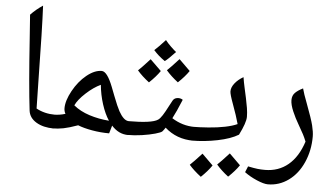

<svg xmlns="http://www.w3.org/2000/svg" viewBox="-63 -889 2174 1248"><g transform="rotate(5 1024.5 -265.0)"><path d="M168.9 -779.8Q176.3 -636.7 181.6 -282.2L185.1 -109.9Q239.3 -80.1 308.1 -80.1Q317.9 -80.1 317.9 -69.8V0Q317.9 9.8 308.1 9.8Q238.8 9.8 192.9 -17.8Q147 -45.4 141.1 -92.8Q121.6 -254.9 101.1 -557.1L89.8 -713.9Q124.5 -750.5 168.9 -779.8Z M297.9 9.8Q288.1 9.8 288.1 0V-69.8Q288.1 -80.1 297.9 -80.1Q337.9 -80.1 375 -91.8Q365.7 -108.4 365.7 -127.9Q365.7 -177.7 401.4 -242.4Q437 -307.1 488 -348.6Q539.1 -390.1 585.9 -390.1Q621.6 -390.1 659.7 -292L681.6 -235.4Q708 -167 723.4 -139.2Q738.8 -111.3 755.4 -95.7Q772 -80.1 791 -80.1Q803.7 -80.1 803.7 -67.9V-2.9Q803.7 9.8 791 9.8Q730.5 9.8 684.1 -42L668.9 9.8Q612.3 9.8 556.9 0Q501.5 -9.8 463.9 -24.9Q406.7 -4.4 370.6 2.7Q334.5 9.8 297.9 9.8ZM427.7 -151.9Q470.2 -116.7 531.2 -96.9Q592.3 -77.1 660.6 -71.8Q632.8 -113.8 613.3 -174.8Q593.8 -235.8 587.9 -299.8Q541.5 -278.3 493.2 -233.9Q444.8 -189.5 427.7 -151.9Z M1097.7 -257.8Q1114.7 -257.8 1126.5 -249Q1092.3 -166 1069.8 -124Q1139.2 -80.1 1217.8 -80.1Q1227.5 -80.1 1227.5 -69.8V0Q1227.5 9.8 1217.8 9.8Q1108.4 9.8 1031.7 -59.1L1022.5 -45.4L1012.7 -33.2Q1005.4 -25.4 968.3 -14.9Q931.2 -4.4 882.6 2.7Q834 9.8 783.7 9.8Q773.9 9.8 773.9 0V-69.8Q773.9 -80.1 783.7 -80.1Q939.9 -80.1 978.5 -106.9Q991.2 -115.2 1006.1 -138.4Q1021 -161.6 1041 -200.7L1061.5 -238.8Q1072.3 -257.8 1097.7 -257.8ZM1056.2 -554.7Q1009.3 -504.4 988.3 -489.7Q945.3 -519 914.1 -554.7Q940.4 -578.1 984.4 -626.5Q997.6 -608.9 1020.3 -586.9Q1043 -564.9 1056.2 -554.7ZM968.3 -422.9Q941.9 -384.3 897.9 -342.8Q850.6 -378.9 820.3 -414.6Q840.8 -433.1 896 -493.7Q903.8 -485.4 968.3 -422.9ZM1155.3 -439.5Q1128.9 -400.9 1085 -359.4Q1039.1 -394.5 1007.3 -431.6Q1027.8 -450.2 1083 -510.7Q1093.8 -499 1155.3 -439.5Z M1207.5 9.8Q1197.8 9.8 1197.8 0V-69.8Q1197.8 -80.1 1207.5 -80.1Q1249 -80.1 1308.3 -84.5Q1367.7 -88.9 1416.5 -98.9Q1465.3 -108.9 1495.6 -123Q1481.4 -175.3 1453.1 -252Q1430.7 -312.5 1430.7 -331.1Q1430.7 -357.9 1452.4 -384.8Q1474.1 -411.6 1507.3 -430.2Q1512.7 -396 1520.3 -362.1Q1527.8 -328.1 1534.9 -295.4Q1542 -262.7 1546.9 -232.2Q1551.8 -201.7 1551.8 -174.8Q1551.8 -137.2 1510.7 -55.2Q1460.9 -24.9 1375.7 -7.6Q1290.5 9.8 1207.5 9.8ZM1356.9 159.2Q1330.1 198.7 1287.1 239.3Q1238.8 202.1 1209 167.5Q1231.9 146.5 1285.2 88.4Q1295.4 99.6 1356.9 159.2ZM1534.2 142.6Q1507.8 181.2 1463.9 222.7Q1418 187.5 1386.2 150.4Q1406.7 131.8 1461.9 71.3Q1472.7 83 1534.2 142.6Z M1725.1 250Q1698.7 250 1652.6 230.2Q1606.4 210.4 1571.3 184.1L1587.4 145Q1628.4 153.3 1650.4 155.8Q1672.4 158.2 1698.2 158.2Q1786.1 158.2 1849.4 105.7Q1912.6 53.2 1945.3 -47.9Q1934.6 -74.7 1924.3 -94.2Q1914.1 -113.8 1889.6 -156.2Q1867.7 -192.9 1849.1 -236.1Q1830.6 -279.3 1830.6 -309.1Q1830.6 -338.9 1848.9 -357.2Q1867.2 -375.5 1899.4 -391.1Q1907.2 -359.4 1932.6 -293.5Q1968.3 -199.2 1978.8 -156.7Q1989.3 -114.3 1989.3 -85Q1989.3 6.8 1954.8 84.5Q1920.4 162.1 1859.6 206.1Q1798.8 250 1725.1 250Z"/></g></svg>

Font: Droid Persian Naskh
Style: Regular
Weight: 400
Designer: Pascal Zoghbi
Foundry: Ascender Corporation
Version: Version 1.00